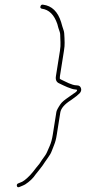

<svg xmlns="http://www.w3.org/2000/svg" viewBox="-20 -671 368 815"><path d="M151.9 -644.5C153.8 -650.2 157.6 -652.3 163.4 -651C200.2 -646.3 225.6 -621.5 239.6 -576.5C241.4 -570.8 243 -565.2 244.4 -559.5C245.9 -553.8 247.7 -548.2 249.9 -542.7C252.1 -537.2 253.4 -526.5 253.7 -510.5C253.8 -504.8 254 -497.8 254.3 -489.5C254.7 -481.2 253.7 -469.7 251.4 -455L234.4 -348C233.9 -344.7 233.7 -341.3 233.8 -338C234.2 -336 236.9 -334 241.9 -332C246.9 -330 252.5 -327.3 258.6 -324C266.8 -319.6 276.8 -315.4 288.7 -311.5C293.7 -309.8 300.2 -308.8 308.2 -308.5C316.1 -308.2 321.3 -304.2 323.8 -296.5C326.2 -288.8 324.2 -281.6 317.8 -274.8C311.4 -268.1 299.2 -258.4 281.3 -246C253.9 -228.7 238.7 -211.1 235.9 -193L220.8 -98C218.2 -81.1 214.4 -66.9 209.6 -55.5C206.9 -49.2 203.8 -41.1 200.2 -31.3C196.7 -21.6 191.1 -11.6 183.5 -1.5C179.3 4.2 175.4 9.7 171.9 15C168.4 20.3 164.7 25.8 160.8 31.5C156.9 37.2 152.1 43.5 146.3 50.5C140.5 57.5 135.6 63.7 131.4 69C120.6 85.4 105.6 99.8 86.6 112C83.6 113.9 75.4 117.6 61.8 123C56.2 125 52.8 123.3 51.6 118C50.5 112.7 52.7 109 58.4 107L65.8 104C76.5 101.1 90.5 90.6 107.8 72.5C112.6 67.5 116.7 62.8 120 58.5C123.4 54.2 127.8 48.5 133.2 41.5C138.7 34.5 143.4 28.7 147.5 24C151.1 18 154.9 12.3 158.7 7L170.2 -9C174.1 -14.3 177.1 -19.5 179.2 -24.5C181.3 -29.5 185.2 -38.5 191 -51.5C196.7 -64.5 201 -80 203.8 -98L219.3 -195.7C220.3 -202.2 226.2 -213.4 236.9 -229.1C242.4 -237.2 254.2 -247.3 272.4 -259.5C279.9 -264.5 286.2 -269 291.5 -273C303.2 -280 308.3 -285.3 307.1 -289C306.6 -290.3 303.4 -291.2 297.5 -291.5C291.5 -291.8 281 -295 266 -301C261 -303 255.4 -305.5 249.2 -308.5C243 -311.5 237.1 -314.3 231.5 -317C219.6 -321.9 214.9 -332.2 217.4 -348L234.4 -455C236.6 -468.8 237.3 -481.1 236.7 -492C236.5 -496.7 236.3 -501.7 236.1 -507L235.6 -523C235.5 -528.3 234.6 -533.2 232.9 -537.5C231.3 -541.8 229.6 -546.8 227.8 -552.5C226 -558.2 224.6 -563.7 223.4 -569C209.9 -608.5 188 -630.1 157.7 -634C151.9 -635.3 150 -638.8 151.9 -644.5Z"/></svg>

Font: Proton
Style: BkIt
Weight: 500
Version: Version 1.017